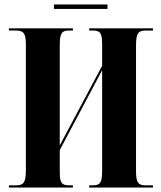

<svg xmlns="http://www.w3.org/2000/svg" viewBox="-20 -841 722 861"><path d="M222 -801H462V-821H222ZM20 0H307V-10H289C257 -10 248 -21 248 -69V-168L438 -526V-76C438 -22 429 -10 397 -10H380V0H666V-10H632C602 -10 590 -21 590 -71V-638C590 -692 601 -704 632 -704H666V-714H380V-704H397C429 -704 438 -693 438 -643V-546L248 -189V-638C248 -692 257 -704 289 -704H307V-714H20V-704H53C85 -704 96 -692 96 -642V-76C96 -22 85 -10 53 -10H20Z"/></svg>

Font: Noto Serif Display ExtraCondensed ExtraBold
Style: Regular
Weight: 800
Width: 2
Designer: Monotype Design Team
Foundry: Monotype Imaging Inc.
Version: Version 2.009